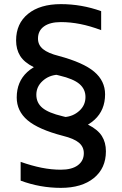

<svg xmlns="http://www.w3.org/2000/svg" viewBox="-20 -760 590 930"><path d="M293 -193Q334 -196 364 -223Q394 -250 394 -290Q394 -328 365 -353Q336 -378 268 -394Q189 -412 143 -435Q97 -458 77.5 -489.5Q58 -521 58 -564Q58 -646 116 -693Q174 -740 275 -740Q375 -740 470 -706V-614Q417 -634 369 -643.5Q321 -653 275 -653Q222 -653 193 -632Q164 -611 164 -573Q164 -542 188.5 -522Q213 -502 265 -489Q384 -457 436.5 -412.5Q489 -368 489 -303Q489 -227 438 -180Q387 -133 294 -123ZM275 150Q174 150 80 115V24Q134 43 181.5 52.5Q229 62 275 62Q328 62 357 40.5Q386 19 386 -18Q386 -49 362 -69Q338 -89 285 -102Q166 -133 113.5 -177.5Q61 -222 61 -288Q61 -364 112 -411Q163 -458 256 -468L258 -398Q216 -395 186 -367.5Q156 -340 156 -301Q156 -262 185.5 -237.5Q215 -213 283 -197Q362 -179 408 -155.5Q454 -132 473.5 -101Q493 -70 493 -27Q493 55 434.5 102.5Q376 150 275 150Z"/></svg>

Font: M PLUS Code Latin SemiExpanded Medium
Style: Regular
Weight: 500
Width: 6
Designer: Coji Morishita
Foundry: UNDERFOREST DESIGN
Version: Version 1.002; ttfautohint (v1.8.3)